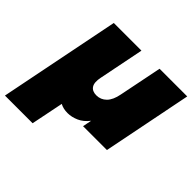

<svg xmlns="http://www.w3.org/2000/svg" viewBox="-224 -731 1109 1109"><g transform="rotate(45 331.0 -176.5)"><path d="M-43 194 105 -547H331L276 -272Q266 -225 280.5 -202.5Q295 -180 329 -180Q365 -180 390.5 -205.5Q416 -231 426 -284L479 -547H705L596 0H401L412 -55Q385 -20 351 -5Q317 10 284 10Q249 10 223 -4L183 194Z"/></g></svg>

Font: Montserrat Black
Style: Italic
Weight: 900
Italic angle: -11.3°
Designer: Julieta Ulanovsky
Foundry: Julieta Ulanovsky
Version: Version 9.000; ttfautohint (v1.8.4.7-5d5b)